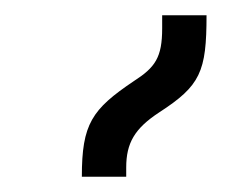

<svg xmlns="http://www.w3.org/2000/svg" viewBox="-20 -834 303 251"><path d="M87 -603H145V-615C145 -647 156 -666 188 -687C242 -722 250 -740 250 -814H192V-797C192 -759 183 -746 155 -728C100 -691 87 -672 87 -603Z"/></svg>

Font: Noto Serif Armenian SemiCondensed
Style: Regular
Weight: 400
Width: 4
Designer: Monotype Design Team
Foundry: Monotype Imaging Inc.
Version: Version 2.008